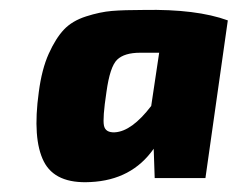

<svg xmlns="http://www.w3.org/2000/svg" viewBox="-20 -636 488 386"><path d="M291 -278 289 -337Q245 -274 162 -270Q91 -266 68 -311.5Q45 -357 58 -451Q64 -497 78 -528Q92 -559 108.5 -576.5Q125 -594 153 -603Q181 -612 205 -614Q229 -616 269 -616Q375 -618 438 -595L393 -278ZM300 -530H262Q230 -530 215.5 -516Q201 -502 194 -451Q186 -398 189 -383.5Q192 -369 211 -370Q245 -372 284 -423Z"/></svg>

Font: Ezarion Extra Bold
Style: Italic
Weight: 800
Italic angle: -8°
Designer: Natanael Gama
Version: Version 1.001;PS 001.001;hotconv 1.0.70;makeotf.lib2.5.58329